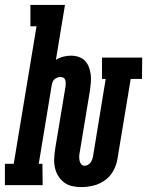

<svg xmlns="http://www.w3.org/2000/svg" viewBox="-58 -755 600 783"><path d="M274 8Q255 8 236.5 4Q218 0 203.5 -11Q189 -22 179.5 -37.5Q170 -53 166 -71Q162 -89 163 -108.5Q164 -128 167 -148L209 -401Q210 -408 210 -414.5Q210 -421 208.5 -427.5Q207 -434 201.5 -437.5Q196 -441 189 -441Q182 -441 175.5 -438.5Q169 -436 164 -431.5Q159 -427 156.5 -420.5Q154 -414 153 -408L100 -87H115L116 0H-38V-87H-2L91 -648H66V-735H207L170 -511Q184 -520 200 -524Q216 -528 232 -528Q248 -528 263 -523Q278 -518 288.5 -507Q299 -496 304.5 -481.5Q310 -467 312 -451Q314 -435 312.5 -419Q311 -403 309 -387L267 -133Q265 -125 265 -116.5Q265 -108 266.5 -99.5Q268 -91 273.5 -85Q279 -79 287 -79Q294 -79 301 -83Q308 -87 312 -93Q316 -99 318.5 -106.5Q321 -114 322 -121L373 -433H358V-520H522L521 -433H475L421 -107Q417 -82 404.5 -59Q392 -36 371 -20.5Q350 -5 324.5 1.5Q299 8 274 8Z"/></svg>

Font: Iosevka Curly Slab
Style: Bold Italic
Weight: 700
Italic angle: -9°
Monospace: yes
Designer: Belleve Invis
Foundry: Belleve Invis
Version: Version 22.1.2; ttfautohint (v1.8.4)